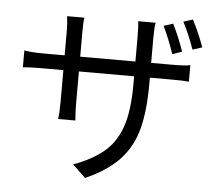

<svg xmlns="http://www.w3.org/2000/svg" viewBox="-57 -857 1114 984"><g transform="rotate(5 500.0 -364.5)"><path d="M797 -763Q830 -697 855 -624L806 -607Q781 -681 749 -748ZM896 -793Q930 -728 956 -655L907 -639Q881 -714 848 -778ZM49 -560Q86 -553 149 -553H257V-681Q257 -714 252 -754H341Q337 -733 337 -682V-553H621V-678Q621 -738 617 -760H707Q702 -738 702 -678V-553H811Q879 -553 903 -559V-474Q878 -477 812 -477H702V-442Q702 -309 678 -215Q654 -121 591.5 -53.5Q529 14 416 64L349 0Q440 -33 500.5 -81.5Q561 -130 591 -212.5Q621 -295 621 -435V-477H337V-315Q337 -260 341 -225H252Q257 -258 257 -315V-477H149Q83 -477 49 -473Z"/></g></svg>

Font: Gothic Nguyen
Style: Regular
Weight: 400
Designer: MORI Takayuki
Version: Version 1.220;July 21, 2023;FontCreator 14.0.0.2814 64-bit